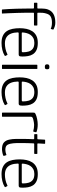

<svg xmlns="http://www.w3.org/2000/svg" viewBox="882 -1634 758 2563"><g transform="rotate(90 1261.5 -353.0)"><path d="M107 -5Q104 -42 101 -91Q98 -140 97 -195.5Q96 -251 95 -308Q94 -365 94 -418Q94 -427 86 -427H24Q20 -427 18.5 -429Q17 -431 17 -433V-465Q17 -468 18.5 -470Q20 -472 24 -472H86Q91 -472 92.5 -473.5Q94 -475 94 -481Q93 -527 97 -569.5Q101 -612 125 -648Q147 -680 187 -696Q227 -712 284 -712Q312 -712 336.5 -703.5Q361 -695 369 -690Q374 -688 375 -685.5Q376 -683 375 -680L368 -655Q367 -652 365.5 -651Q364 -650 361 -652Q350 -658 330.5 -662.5Q311 -667 283 -667Q235 -667 205.5 -652Q176 -637 164 -600Q154 -572 151.5 -542Q149 -512 150 -481Q150 -477 152 -474.5Q154 -472 158 -472H315Q318 -472 319.5 -470.5Q321 -469 321 -465V-433Q321 -431 319 -429Q317 -427 314 -427H159Q155 -427 152.5 -425Q150 -423 150 -418Q150 -373 150.5 -316Q151 -259 153 -200Q155 -141 157 -90.5Q159 -40 161 -5Q161 -2 160.5 -0.5Q160 1 157 1H113Q111 1 109 -0.5Q107 -2 107 -5Z M357 -237Q357 -284 366 -327Q375 -370 397 -404Q419 -438 457 -458Q495 -478 553 -478Q614 -478 650 -460Q686 -442 704.5 -412.5Q723 -383 729 -347Q735 -311 735 -275Q735 -239 728 -231Q721 -223 708 -223H423Q421 -223 417 -221Q413 -219 413 -210Q414 -160 429 -121Q444 -82 476.5 -60.5Q509 -39 561 -39Q595 -39 632.5 -47Q670 -55 697 -69Q704 -73 708.5 -73.5Q713 -74 716 -67L726 -47Q729 -43 727.5 -40.5Q726 -38 722 -35Q690 -15 645.5 -4.5Q601 6 554 6Q494 6 455.5 -13Q417 -32 395.5 -65Q374 -98 365.5 -142Q357 -186 357 -237ZM678 -284Q678 -322 668.5 -355.5Q659 -389 632 -410.5Q605 -432 552 -432Q514 -432 487.5 -417.5Q461 -403 445.5 -380Q430 -357 423 -330.5Q416 -304 414 -280Q413 -271 414.5 -267.5Q416 -264 425 -264H660Q670 -264 674.5 -267.5Q679 -271 678 -284Z M905 -603Q905 -587 899.5 -579.5Q894 -572 873 -572Q853 -572 846 -579.5Q839 -587 839 -603Q839 -617 846 -625Q853 -633 873 -633Q895 -633 900 -625Q905 -617 905 -603ZM901 -6Q901 0 896 0H851Q845 0 845 -6V-466Q845 -472 851 -472H896Q901 -472 901 -466Z M1013 -237Q1013 -284 1022 -327Q1031 -370 1053 -404Q1075 -438 1113 -458Q1151 -478 1209 -478Q1270 -478 1306 -460Q1342 -442 1360.5 -412.5Q1379 -383 1385 -347Q1391 -311 1391 -275Q1391 -239 1384 -231Q1377 -223 1364 -223H1079Q1077 -223 1073 -221Q1069 -219 1069 -210Q1070 -160 1085 -121Q1100 -82 1132.5 -60.5Q1165 -39 1217 -39Q1251 -39 1288.5 -47Q1326 -55 1353 -69Q1360 -73 1364.5 -73.5Q1369 -74 1372 -67L1382 -47Q1385 -43 1383.5 -40.5Q1382 -38 1378 -35Q1346 -15 1301.5 -4.5Q1257 6 1210 6Q1150 6 1111.5 -13Q1073 -32 1051.5 -65Q1030 -98 1021.5 -142Q1013 -186 1013 -237ZM1334 -284Q1334 -322 1324.5 -355.5Q1315 -389 1288 -410.5Q1261 -432 1208 -432Q1170 -432 1143.5 -417.5Q1117 -403 1101.5 -380Q1086 -357 1079 -330.5Q1072 -304 1070 -280Q1069 -271 1070.5 -267.5Q1072 -264 1081 -264H1316Q1326 -264 1330.5 -267.5Q1335 -271 1334 -284Z M1641 -477Q1698 -477 1738 -462Q1742 -461 1744.5 -459Q1747 -457 1746 -453L1738 -422Q1737 -418 1734.5 -417Q1732 -416 1728 -418Q1711 -423 1690 -426Q1669 -429 1648 -429Q1632 -429 1613.5 -425.5Q1595 -422 1579 -418.5Q1563 -415 1556 -411Q1551 -408 1545 -403.5Q1539 -399 1539 -385V-8Q1539 -3 1537.5 -1.5Q1536 0 1532 0H1490Q1487 0 1485.5 -1.5Q1484 -3 1484 -7V-419Q1484 -433 1488 -438Q1492 -443 1500 -447Q1529 -461 1568.5 -469Q1608 -477 1641 -477Z M1972 0Q1911 0 1882 -26Q1853 -52 1844 -99Q1835 -142 1835 -189Q1835 -236 1835 -286Q1835 -321 1836 -354Q1837 -387 1839 -421Q1839 -430 1830 -430H1777Q1775 -430 1773 -432Q1771 -434 1771 -437V-465Q1771 -468 1773 -470Q1775 -472 1778 -472H1831Q1836 -472 1838 -474Q1840 -476 1840 -482L1845 -570Q1845 -576 1850 -576H1893Q1896 -576 1898 -574.5Q1900 -573 1900 -570L1895 -483Q1894 -477 1896 -474.5Q1898 -472 1903 -472H2029Q2033 -472 2034 -470.5Q2035 -469 2035 -465V-437Q2035 -435 2033.5 -432.5Q2032 -430 2028 -430H1902Q1899 -430 1896.5 -428Q1894 -426 1894 -420Q1893 -386 1891.5 -351Q1890 -316 1890 -280Q1890 -239 1890.5 -194.5Q1891 -150 1900 -108Q1907 -77 1924.5 -61Q1942 -45 1982 -45Q1997 -45 2012 -48.5Q2027 -52 2041 -57Q2047 -61 2049 -60Q2051 -59 2053 -54L2061 -28Q2064 -24 2061 -21Q2058 -18 2050 -14Q2039 -10 2023.5 -6.5Q2008 -3 1993.5 -1.5Q1979 0 1972 0Z M2108 -237Q2108 -284 2117 -327Q2126 -370 2148 -404Q2170 -438 2208 -458Q2246 -478 2304 -478Q2365 -478 2401 -460Q2437 -442 2455.5 -412.5Q2474 -383 2480 -347Q2486 -311 2486 -275Q2486 -239 2479 -231Q2472 -223 2459 -223H2174Q2172 -223 2168 -221Q2164 -219 2164 -210Q2165 -160 2180 -121Q2195 -82 2227.5 -60.5Q2260 -39 2312 -39Q2346 -39 2383.5 -47Q2421 -55 2448 -69Q2455 -73 2459.5 -73.5Q2464 -74 2467 -67L2477 -47Q2480 -43 2478.5 -40.5Q2477 -38 2473 -35Q2441 -15 2396.5 -4.5Q2352 6 2305 6Q2245 6 2206.5 -13Q2168 -32 2146.5 -65Q2125 -98 2116.5 -142Q2108 -186 2108 -237ZM2429 -284Q2429 -322 2419.5 -355.5Q2410 -389 2383 -410.5Q2356 -432 2303 -432Q2265 -432 2238.5 -417.5Q2212 -403 2196.5 -380Q2181 -357 2174 -330.5Q2167 -304 2165 -280Q2164 -271 2165.5 -267.5Q2167 -264 2176 -264H2411Q2421 -264 2425.5 -267.5Q2430 -271 2429 -284Z"/></g></svg>

Font: Glory Light
Style: Regular
Weight: 300
Version: Version 1.011